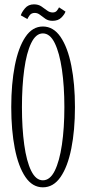

<svg xmlns="http://www.w3.org/2000/svg" viewBox="-20 -830 386 862"><path d="M172.5 11Q125.5 11 94 -35.5Q62.5 -82 46.5 -163.5Q30.5 -245 30.5 -349Q30.5 -453.5 46.5 -535.2Q62.5 -617 94 -664Q125.5 -711 172.5 -711Q220 -711 252 -664Q284 -617 300.2 -535.2Q316.5 -453.5 316.5 -349Q316.5 -245 300.2 -163.5Q284 -82 252 -35.5Q220 11 172.5 11ZM172.5 -20.5Q204.5 -20.5 225.8 -63.2Q247 -106 258 -180.5Q269 -255 269 -349Q269 -443 258 -518Q247 -593 225.8 -636.5Q204.5 -680 172.5 -680Q141 -680 120 -636.5Q99 -593 88.8 -518Q78.5 -443 78.5 -349Q78.5 -255 88.8 -180.5Q99 -106 120 -63.2Q141 -20.5 172.5 -20.5ZM216 -736.5Q197 -736.5 184 -745.5Q171 -754.5 160 -763.2Q149 -772 136 -772Q121 -772 113.2 -761.5Q105.5 -751 103 -744.5L73.5 -761Q77 -774.5 92 -792.5Q107 -810.5 132.5 -810.5Q152 -810.5 165.8 -801.2Q179.5 -792 191.2 -783Q203 -774 216.5 -774Q229 -774 235.5 -782.2Q242 -790.5 245 -797L274 -778Q270 -765.5 255.5 -751Q241 -736.5 216 -736.5Z"/></svg>

Font: Imbue 10pt ExtraLight
Style: Regular
Weight: 200
Designer: Tyler Finck
Foundry: Etcetera Type Company
Version: Version 1.102; ttfautohint (v1.8.3)